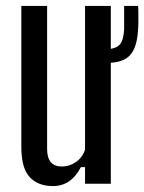

<svg xmlns="http://www.w3.org/2000/svg" viewBox="-20 -620 487 648"><path d="M159 8Q108 8 80 -22.5Q52 -53 52 -124V-600H139V-117Q139 -58 189 -58Q214 -58 236 -73Q258 -88 267 -115V-600H354V0H267V-56H253Q220 8 159 8ZM343 -408Q328 -408 318 -410V-455Q332 -454 343 -454Q373 -456 385 -470.5Q397 -485 399 -522Q399 -529 399 -544Q399 -559 399 -574.5Q399 -590 399 -600H446Q447 -591 447 -575.5Q447 -560 447 -544.5Q447 -529 446 -521Q443 -461 419.5 -434.5Q396 -408 343 -408Z"/></svg>

Font: Big Shoulders Display SemiBold
Style: Regular
Weight: 600
Designer: Patric King
Foundry: XO Type Co
Version: Version 1.000; ttfautohint (v1.8.2)